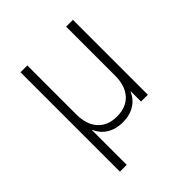

<svg xmlns="http://www.w3.org/2000/svg" viewBox="-199 -684 997 997"><g transform="rotate(-45 300.0 -185.0)"><path d="M110 180V-550H160V-190Q160 -116 197.5 -74.5Q235 -33 302 -33Q370 -33 407.5 -74.5Q445 -116 445 -190V-550H495V0H445V-75H443Q426 -35 389.5 -12.5Q353 10 302 10Q252 10 215.5 -12.5Q179 -35 162 -75H160V180Z"/></g></svg>

Font: NKDuy Mono Thin
Style: Regular
Weight: 100
Monospace: yes
Designer: NKDuy
Foundry: NKDuy
Version: Version 2.251; ttfautohint (v1.8.4.7-5d5b)